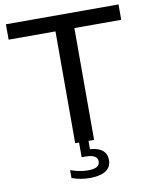

<svg xmlns="http://www.w3.org/2000/svg" viewBox="-101 -815 877 1100"><g transform="rotate(-10 338.0 -264.5)"><path d="M283 0V-650.5H10.5V-740H665.5V-650.5H393V0ZM333 211Q275.5 211 227.5 192.5V146.5Q254.5 156.5 279.8 161.2Q305 166 329 166Q397.5 166 397.5 126Q397.5 85.5 329 85.5H305.5V-10H360.5V48Q457 56 457 128.5Q457 169 424.8 190Q392.5 211 333 211Z"/></g></svg>

Font: Encode Sans Expanded Medium
Style: Regular
Weight: 500
Width: 7
Designer: Multiple Designers
Foundry: Impallari Type
Version: Version 3.000; ttfautohint (v1.8.3) -l 8 -r 50 -G 200 -x 14 